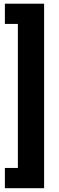

<svg xmlns="http://www.w3.org/2000/svg" viewBox="-20 -847 318 1033"><path d="M6.3 -827.1H217.3V165.5H6.3V56.6H76.2V-718.3H6.3Z"/></svg>

Font: SteelSelectRoboto
Style: Roboto-Bold
Weight: 700
Designer: Google
Version: Version 2.137; 2017